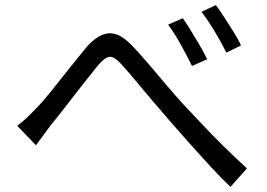

<svg xmlns="http://www.w3.org/2000/svg" viewBox="-20 -746 1040 748"><path d="M47 -256Q66 -270 82.5 -285.5Q99 -301 119 -322Q146 -349 180 -391.5Q214 -434 250 -479.5Q286 -525 315 -560Q359 -611 401 -616Q443 -621 492 -571Q522 -540 556.5 -499.5Q591 -459 626 -417.5Q661 -376 692 -342Q723 -309 764 -265.5Q805 -222 851 -176.5Q897 -131 942 -90L878 -18Q840 -54 799 -98.5Q758 -143 718 -188Q678 -233 644 -272Q612 -309 577 -350Q542 -391 510.5 -429Q479 -467 456 -492Q425 -528 405.5 -524.5Q386 -521 360 -489Q337 -461 304 -419Q271 -377 238 -334Q205 -291 179 -260Q164 -240 148 -218Q132 -196 120 -180ZM692 -675Q705 -657 722.5 -628.5Q740 -600 758 -569.5Q776 -539 787 -515L728 -489Q709 -528 684.5 -572Q660 -616 635 -650ZM821 -726Q834 -709 852.5 -680.5Q871 -652 889.5 -622.5Q908 -593 919 -569L862 -541Q842 -581 816.5 -623.5Q791 -666 765 -700Z"/></svg>

Font: Source Han Sans SC
Style: Regular
Weight: 400
Designer: Ryoko NISHIZUKA 西塚涼子 (kana, bopomofo & ideographs); Paul D. Hunt (Latin, Greek & Cyrillic); Sandoll Communications 산돌커뮤니
Foundry: Adobe
Version: Version 2.002;hotconv 1.0.116;makeotfexe 2.5.65601; ttfautoh